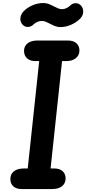

<svg xmlns="http://www.w3.org/2000/svg" viewBox="-20 -1278 617 1298"><path d="M125.5 0Q90.5 0 70.2 -18.2Q50 -36.5 50 -67.5Q50 -101 74 -120Q98 -139 140 -139H167.5L245 -865H218Q184 -865 163.2 -883.5Q142.5 -902 142.5 -934Q142.5 -966 166.5 -985Q190.5 -1004 232 -1004H440.5Q475.5 -1004 496.2 -985.8Q517 -967.5 517 -936.5Q517 -904.5 492.8 -884.8Q468.5 -865 427.5 -865H399.5L322 -139H348Q383 -139 403.2 -120.8Q423.5 -102.5 423.5 -71.5Q423.5 -38.5 399.5 -19.2Q375.5 0 333.5 0ZM132 -1112Q115.5 -1130.5 117.8 -1155.2Q120 -1180 138.5 -1200.5Q164 -1227 199.8 -1242.2Q235.5 -1257.5 271.5 -1257.5Q296.5 -1257.5 319 -1247.2Q341.5 -1237 361.8 -1226.5Q382 -1216 399 -1216Q413.5 -1216 427.5 -1222.2Q441.5 -1228.5 452 -1238Q468 -1255.5 489.5 -1256.5Q511 -1257.5 527.5 -1240.5Q544 -1222 542.5 -1197Q541 -1172 522.5 -1152.5Q496.5 -1126 460.5 -1110.5Q424.5 -1095 388.5 -1095Q365 -1095 342.5 -1105.5Q320 -1116 299.8 -1126.2Q279.5 -1136.5 262.5 -1136.5Q248 -1136.5 233.2 -1130.2Q218.5 -1124 207.5 -1113.5Q190.5 -1096 168.5 -1095.8Q146.5 -1095.5 132 -1112Z"/></svg>

Font: Edu SA Hand
Style: Bold
Weight: 700
Designer: Tina and Corey Anderson, Eben Sorkin, Mirko Velimirovic
Foundry: Google for Education
Version: Version 2.000